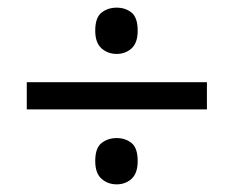

<svg xmlns="http://www.w3.org/2000/svg" viewBox="-20 -603 612 502"><path d="M50 -317V-388H521V-317ZM285 -121Q262 -121 245.5 -135.5Q229 -150 229 -182Q229 -216 245.5 -229Q262 -242 285 -242Q308 -242 324 -229Q340 -216 340 -182Q340 -150 324 -135.5Q308 -121 285 -121ZM285 -462Q262 -462 245.5 -476.5Q229 -491 229 -523Q229 -557 245.5 -570Q262 -583 285 -583Q308 -583 324 -570Q340 -557 340 -523Q340 -491 324 -476.5Q308 -462 285 -462Z"/></svg>

Font: Noto Sans NKo Unjoined
Style: Regular
Weight: 400
Designer: Monotype Design Team
Foundry: Monotype Imaging Inc.
Version: Version 2.004